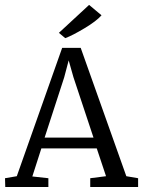

<svg xmlns="http://www.w3.org/2000/svg" viewBox="-30 -746 571 766"><path d="M230 -594 205 -615 325 -726H326L375 -685Q355 -662 307.5 -633.5Q260 -605 231 -594ZM-9 0 -10 -35 37 -43 218 -555H292L474 -43L521 -35V0H330V-35L393 -43L356 -154H135L99 -42L163 -35V0ZM226 -437 148 -197H343L263 -438L244 -505Z"/></svg>

Font: Aikya
Style: Regular
Weight: 400
Designer: Neelakash Kshetrimayum (Latin subset based on Merriweather by Eben Sorkin)
Foundry: Brand New Type
Version: Version 1.00 b005